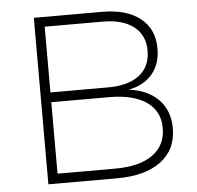

<svg xmlns="http://www.w3.org/2000/svg" viewBox="-51 -751 826 803"><g transform="rotate(-5 362.5 -349.5)"><path d="M406 -699Q509 -699 566.5 -653.5Q624 -608 624 -526Q624 -461 588.5 -419Q553 -377 489 -365Q569 -355 614 -308.5Q659 -262 659 -188Q659 -99 593 -49.5Q527 0 408 0H120V-699ZM405 -658H162V-382H405Q489 -382 535.5 -418Q582 -454 582 -521Q582 -586 535.5 -622Q489 -658 405 -658ZM405 -341H162V-41H405Q506 -41 561.5 -80.5Q617 -120 617 -193Q617 -264 561.5 -302.5Q506 -341 405 -341Z"/></g></svg>

Font: Montserrat Ultra Light
Style: Regular
Weight: 200
Designer: Julieta Ulanovsky
Foundry: Julieta Ulanovsky
Version: Version 3.100;PS 003.100;hotconv 1.0.88;makeotf.lib2.5.64775